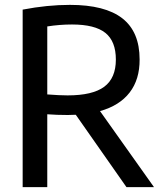

<svg xmlns="http://www.w3.org/2000/svg" viewBox="-20 -768 668 788"><path d="M499 0 291 -297Q269 -296 258 -296Q213 -296 174 -299V0H73V-728.5Q174 -748 267 -748Q411 -748 482 -692.8Q553 -637.5 553 -524Q553.5 -442 512 -388.2Q470.5 -334.5 390.5 -312L612 0ZM174 -380.5Q224.5 -376.5 257.5 -376.5Q360 -376.5 407.8 -412Q455.5 -447.5 455.5 -523.5Q455.5 -598.5 412.5 -633Q369.5 -667.5 275.5 -667.5Q225 -667.5 174 -659.5Z"/></svg>

Font: Encode Sans Semi Condensed Medium
Style: Regular
Weight: 500
Width: 4
Designer: Multiple Designers
Foundry: Impallari Type
Version: Version 2.000